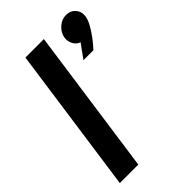

<svg xmlns="http://www.w3.org/2000/svg" viewBox="-227 -841 926 926"><g transform="rotate(-45 236.0 -378.5)"><path d="M366.2 -613.8Q345.2 -621.6 334.7 -641.4Q324.2 -661.1 327.1 -684.1Q332 -713.9 356 -735.4Q379.9 -756.8 409.9 -756.8Q439.9 -756.8 458 -735.4Q476.1 -713.9 471.2 -684.1Q467.3 -657.2 440.2 -616.2Q413.1 -575.2 382.8 -543H314.9ZM20 0 126 -750H252L146 0Z"/></g></svg>

Font: Oakes Grotesk
Style: SemiBold Italic
Weight: 600
Designer: Samuel Oakes
Foundry: Samuel Oakes
Version: Version 1.0 | wf-rip DC20170320